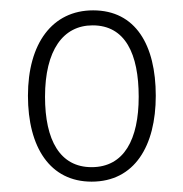

<svg xmlns="http://www.w3.org/2000/svg" viewBox="-20 -744 354 371"><path d="M281 -559C281 -657 242 -724 160 -724C81 -724 34 -660 34 -559C34 -459 77 -393 157 -393C240 -393 281 -462 281 -559ZM67 -557C67 -647 102 -695 159 -695C222 -695 248 -640 248 -557C248 -475 220 -421 157 -421C96 -421 67 -473 67 -557Z"/></svg>

Font: Noto Sans Myanmar Condensed ExtraLight
Style: Regular
Weight: 200
Width: 3
Designer: Monotype Design Team
Foundry: Monotype Imaging Inc.
Version: Version 2.107